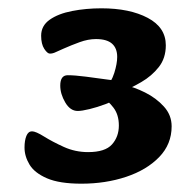

<svg xmlns="http://www.w3.org/2000/svg" viewBox="-20 -716 437 462"><path d="M271 -494 277 -512Q302 -507 329 -493.5Q356 -480 374.5 -459.5Q393 -439 393 -412Q393 -369 363 -338Q333 -307 283.5 -290.5Q234 -274 176 -274Q123 -274 93 -287Q63 -300 51 -320Q39 -340 39 -361Q39 -378 43.5 -389Q48 -400 57 -400Q66 -400 86 -387.5Q106 -375 133.5 -362.5Q161 -350 192 -350Q233 -350 249.5 -368.5Q266 -387 266 -414Q266 -440 253 -457Q240 -474 226 -481H268Q254 -473 234 -465.5Q214 -458 195.5 -453.5Q177 -449 167 -449Q149 -449 137 -469.5Q125 -490 125 -510Q125 -535 143 -535Q160 -535 187 -531.5Q214 -528 239 -524.5Q264 -521 274 -520L234 -507Q248 -518 255 -540.5Q262 -563 262 -579Q262 -600 249.5 -611Q237 -622 211 -622Q192 -622 171.5 -614.5Q151 -607 133 -599Q121 -594 114 -590.5Q107 -587 100 -587Q94 -587 86.5 -598.5Q79 -610 79 -630Q79 -654 99.5 -668.5Q120 -683 153.5 -689.5Q187 -696 224 -696Q292 -696 335.5 -673Q379 -650 379 -607Q379 -576 362 -554.5Q345 -533 320 -518.5Q295 -504 271 -494Z"/></svg>

Font: Alkatra
Style: Regular
Weight: 400
Designer: Suman Bhandary
Version: Version 1.100;gftools[0.9.22]